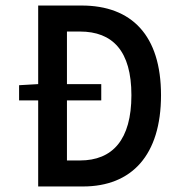

<svg xmlns="http://www.w3.org/2000/svg" viewBox="-20 -674 667 694"><path d="M222 -94V-311H346V-370H222V-560H269C387 -560 455 -490 455 -330C455 -169 387 -94 269 -94ZM118 -654V-370L49 -366V-311H118V0H280C456 0 562 -113 562 -330C562 -546 456 -654 275 -654Z"/></svg>

Font: Falling Sky
Style: Condensed
Weight: 400
Designer: Paul D. Hunt
Foundry: Adobe Systems Incorporated
Version: Version 1.02